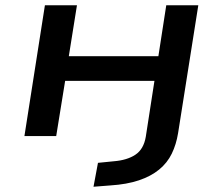

<svg xmlns="http://www.w3.org/2000/svg" viewBox="-20 -518 847 731"><path d="M336 193 353 102 413 96Q464 92 495.5 71Q527 50 535 3L568 -210H228L194 0H73L151 -498H273L242 -304H583L613 -498H735L658 -11Q651 32 634 67Q617 102 586 127.5Q555 153 509 168.5Q463 184 400 188Z"/></svg>

Font: Nunito Sans 7pt Expanded SemiBold
Style: Italic
Weight: 600
Width: 7
Italic angle: -9°
Designer: Vernon Adams
Foundry: Vernon Adams
Version: Version 3.101;gftools[0.9.27]